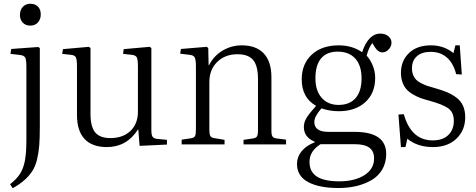

<svg xmlns="http://www.w3.org/2000/svg" viewBox="-20 -761 2511 1012"><path d="M139.2 -626Q114.7 -626 99.9 -641.8Q85 -657.7 85 -682.1Q85 -708 100.1 -724.6Q115.2 -741.2 140.1 -741.2Q165.5 -741.2 180.2 -726.1Q194.8 -710.9 194.8 -685.1Q194.8 -659.2 179.9 -642.6Q165 -626 139.2 -626ZM46.9 231 33.2 210Q67.4 183.1 85.2 155.8Q103 128.4 111.1 86.9Q119.1 45.4 119.1 -22.9V-408.2Q119.1 -445.8 112.8 -457.5Q106.4 -469.2 85 -471.2L35.2 -477.1L39.1 -502.9L181.2 -513.2L189.9 -507.8V-91.8Q189.9 -33.2 186.8 6.1Q183.6 45.4 175 80.6Q166.5 115.7 150.1 140.9Q133.8 166 109.1 188Q84.5 210 46.9 231Z M543 14.2Q466.3 14.2 426 -28.3Q385.7 -70.8 385.7 -154.8V-410.2Q385.7 -446.3 380.1 -458.3Q374.5 -470.2 353 -472.2L307.6 -477.1L312 -502L448.7 -514.2L457 -507.8V-161.1Q457 -93.8 481.4 -63.5Q505.9 -33.2 562 -33.2Q627.9 -33.2 667.5 -70.8Q707 -108.4 707 -172.9V-410.2Q707 -446.3 701.2 -458.3Q695.3 -470.2 672.9 -472.2L628.9 -477.1L631.8 -502L769 -514.2L777.8 -507.8V-75.2Q777.8 -49.8 784.2 -40.3Q790.5 -30.8 809.6 -28.8L859.9 -23.9V1L715.8 7.8L709 -78.1H707Q647.9 14.2 543 14.2Z M937.5 0V-24.9L986.8 -32.2Q1002.9 -34.7 1007.8 -43.5Q1012.7 -52.2 1012.7 -79.1V-410.2Q1012.7 -446.3 1006.3 -458.3Q1000 -470.2 978.5 -472.2L929.7 -478L933.6 -502.9L1069.8 -514.2L1077.6 -507.8L1079.6 -417H1081.5Q1106.9 -466.8 1153.3 -494.4Q1199.7 -522 1254.4 -522Q1330.6 -522 1370.6 -479Q1410.6 -436 1410.6 -354V-71.8Q1410.6 -49.8 1416.5 -41.3Q1422.4 -32.7 1441.4 -30.8L1487.8 -24.9V0H1263.7V-23.9L1309.6 -30.8Q1328.1 -32.7 1334 -41.3Q1339.8 -49.8 1339.8 -73.2V-344.2Q1339.8 -413.6 1314.7 -444.3Q1289.6 -475.1 1231.4 -475.1Q1166.5 -475.1 1125 -434.6Q1083.5 -394 1083.5 -329.1V-76.2Q1083.5 -53.2 1088.6 -44.2Q1093.8 -35.2 1108.4 -33.2L1163.6 -23.9V0Z M1764.6 230Q1662.1 230 1603.8 198.5Q1545.4 167 1545.4 103Q1545.4 66.4 1569.1 36.9Q1592.8 7.3 1638.7 -11.2V-14.2Q1581.5 -37.6 1581.5 -91.8Q1581.5 -116.7 1595.9 -140.1Q1610.4 -163.6 1644.5 -201.2V-204.1Q1570.3 -246.6 1570.3 -342.8Q1570.3 -423.8 1623 -472.9Q1675.8 -522 1765.6 -522Q1835.9 -522 1888.7 -485.8Q1904.8 -534.7 1929.2 -559.3Q1953.6 -584 1983.4 -584Q2010.7 -584 2027.1 -569.8Q2043.5 -555.7 2043.5 -536.1Q2043.5 -516.6 2028.8 -500.7Q2014.2 -484.9 1995.6 -484.9Q1973.6 -484.9 1956.5 -511.2L1942.4 -534.2Q1923.8 -510.7 1912.6 -467.8Q1933.1 -444.8 1945.3 -414.1Q1957.5 -383.3 1957.5 -351.1Q1957.5 -269 1904.8 -221.9Q1852.1 -174.8 1765.6 -174.8Q1717.3 -174.8 1674.3 -189.9Q1636.7 -147 1636.7 -118.2Q1636.7 -65.9 1711.4 -65.9H1849.6Q2015.6 -65.9 2015.6 50.8Q2015.6 96.7 1994.9 132.1Q1974.1 167.5 1938.5 188.2Q1902.8 209 1858.9 219.5Q1814.9 230 1764.6 230ZM1764.6 -208Q1822.8 -208 1854.2 -243.9Q1885.7 -279.8 1885.7 -348.1Q1885.7 -415.5 1852.8 -452.1Q1819.8 -488.8 1759.8 -488.8Q1702.6 -488.8 1672.6 -453.4Q1642.6 -418 1642.6 -348.1Q1642.6 -282.7 1675.5 -245.4Q1708.5 -208 1764.6 -208ZM1768.6 194.8Q1848.6 194.8 1900.1 162.6Q1951.7 130.4 1951.7 74.2Q1951.7 35.2 1926.3 17.1Q1900.9 -1 1849.6 -1H1669.4Q1611.3 35.6 1611.3 91.8Q1611.3 145 1650.6 169.9Q1689.9 194.8 1768.6 194.8Z M2093.3 14.2 2080.1 -157.2 2108.4 -159.2Q2147 -21 2261.2 -21Q2314 -21 2343 -49.3Q2372.1 -77.6 2372.1 -124Q2372.1 -168.5 2343.3 -189.7Q2314.5 -210.9 2240.2 -231Q2213.9 -237.8 2194.6 -245.1Q2175.3 -252.4 2155 -264.4Q2134.8 -276.4 2122.1 -291Q2109.4 -305.7 2101.3 -327.6Q2093.3 -349.6 2093.3 -377Q2093.3 -440.4 2135.5 -481.2Q2177.7 -522 2251 -522Q2320.3 -522 2370.1 -481L2380.4 -522H2403.3L2414.1 -368.2L2384.3 -370.1Q2370.1 -427.2 2335.7 -457.5Q2301.3 -487.8 2250 -487.8Q2204.1 -487.8 2177.7 -464.8Q2151.4 -441.9 2151.4 -400.9Q2151.4 -381.3 2157.5 -366.2Q2163.6 -351.1 2173.1 -341.1Q2182.6 -331.1 2200 -322.3Q2217.3 -313.5 2233.2 -308.1Q2249 -302.7 2274.4 -295.9Q2311 -285.6 2336.4 -274.9Q2361.8 -264.2 2385.3 -246.8Q2408.7 -229.5 2420.4 -203.6Q2432.1 -177.7 2432.1 -143.1Q2432.1 -74.2 2385.7 -30Q2339.4 14.2 2262.2 14.2Q2180.2 14.2 2127 -29.8L2117.2 14.2Z"/></svg>

Font: Literata Light
Style: Regular
Weight: 300
Designer: Latin by Veronika Burian and Jose Scaglione. Greek by Irene Vlachou. Cyrillic by Vera Evstafieva.
Foundry: TypeTogether
Version: Version 3.021